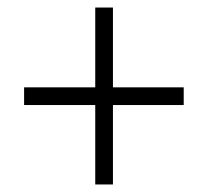

<svg xmlns="http://www.w3.org/2000/svg" viewBox="-20 -608 554 510"><path d="M280 -376H468V-329H280V-118H233V-329H44V-376H233V-588H280Z"/></svg>

Font: Noto Sans Georgian SemiCondensed Light
Style: Regular
Weight: 300
Width: 4
Designer: Monotype Design Team, Akaki Razmadze
Foundry: Google LLC
Version: Version 2.005; ttfautohint (v1.8.4.7-5d5b)